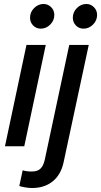

<svg xmlns="http://www.w3.org/2000/svg" viewBox="-20 -735 508 965"><path d="M185 -591Q162 -591 146.5 -607Q131 -623 131 -646Q131 -674 151.5 -694.5Q172 -715 199 -715Q221 -715 237 -699Q253 -683 253 -660Q253 -632 232.5 -611.5Q212 -591 185 -591ZM210 -509 102 0H5L113 -509ZM400 -591Q377 -591 361.5 -607Q346 -623 346 -646Q346 -674 366.5 -694.5Q387 -715 414 -715Q436 -715 452 -699Q468 -683 468 -660Q468 -632 447.5 -611.5Q427 -591 400 -591ZM141 210Q126 210 108 207Q90 204 77 200L94 121Q104 124 114.5 125.5Q125 127 140 127Q168 127 183 113Q198 99 205 68L328 -509H426L300 79Q287 142 245.5 176Q204 210 141 210Z"/></svg>

Font: Red Hat Display Medium
Style: Italic
Weight: 500
Italic angle: -12°
Designer: Pentagram / MCKL
Foundry: Pentagram / MCKL
Version: Version 1.003; Red Hat Display Medium Italic